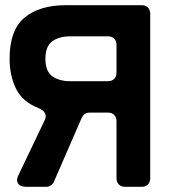

<svg xmlns="http://www.w3.org/2000/svg" viewBox="-20 -720 665 740"><path d="M52 -47 151 -254Q160 -271 153.5 -283.5Q147 -296 129 -303Q66 -328 41.5 -378.5Q17 -429 17 -494Q17 -604 74.5 -652Q132 -700 234 -700H526Q541 -700 550 -691Q559 -682 559 -667V-33Q559 -18 550 -9Q541 0 526 0H462Q447 0 438 -9Q429 -18 429 -33V-253Q429 -268 420 -277Q411 -286 396 -286H325Q305 -286 295 -266L188 -20Q178 0 158 0H81Q58 0 49.5 -13Q41 -26 52 -47ZM252 -407H396Q411 -407 420 -416Q429 -425 429 -440V-547Q429 -562 420 -571Q411 -580 396 -580H252Q207 -580 181 -560.5Q155 -541 155 -494Q155 -446 181 -426.5Q207 -407 252 -407Z"/></svg>

Font: Higure Gothic Black
Style: Regular
Weight: 900
Designer: Yoshimichi Ohira
Foundry: Positype
Version: Version 1.000